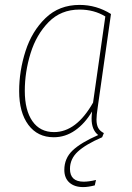

<svg xmlns="http://www.w3.org/2000/svg" viewBox="-20 -549 539 782"><path d="M373 -62Q373 -41 380 -28Q387 -15 403 -7L396 10Q329 39 297 68.5Q265 98 265 139Q265 191 321 191Q342 191 371 184L366 206Q339 213 319 213Q283 213 262.5 194.5Q242 176 242 143Q242 96 275.5 64Q309 32 380 1Q353 -20 353 -66Q353 -75 355 -95Q326 -46 286 -18Q246 10 199 10Q133 10 95.5 -40.5Q58 -91 58 -178Q58 -260 84 -341Q110 -422 165.5 -475.5Q221 -529 304 -529Q373 -529 432 -492L378 -112Q373 -79 373 -62ZM359 -131 409 -482Q363 -510 304 -510Q228 -510 178 -459Q128 -408 104.5 -332Q81 -256 81 -179Q81 -100 112 -55.5Q143 -11 200 -11Q291 -11 359 -131Z"/></svg>

Font: Fira Sans Condensed Thin
Style: Italic
Weight: 250
Width: 3
Italic angle: -8°
Designer: Carrois Corporate & Edenspiekermann AG
Foundry: Carrois Corporate GbR & Edenspiekermann AG
Version: Version 4.203